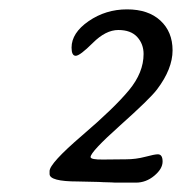

<svg xmlns="http://www.w3.org/2000/svg" viewBox="-20 -717 414 414"><path d="M272.9 -323.2H229L219.7 -323.7L202.1 -324.2L192.9 -324.7L147.9 -325.7Q86.9 -325.7 86.9 -341.8V-348.1Q86.9 -364.7 156.7 -424.6Q226.6 -484.4 258.1 -522.5Q289.6 -560.5 289.6 -600.6Q289.6 -622.1 275.9 -637.2Q262.2 -652.3 235.1 -652.3Q208 -652.3 180.2 -624.5Q152.3 -596.7 143.3 -596.7Q134.3 -596.7 134.3 -614.3Q134.3 -646 171.1 -671.4Q208 -696.8 253.9 -696.8Q299.8 -696.8 325.9 -672.6Q352.1 -648.4 352.1 -608.4Q352.1 -568.4 318.4 -523.9Q303.2 -503.9 239.3 -446.8Q175.3 -389.6 175.3 -378.4Q175.3 -372.6 202.6 -373Q230 -373.5 251.5 -373.5Q272.9 -373.5 293.2 -378.9Q313.5 -384.3 320.3 -384.3Q330.6 -384.3 330.6 -368.7Q330.6 -353 312.7 -338.1Q294.9 -323.2 272.9 -323.2Z"/></svg>

Font: Averia Libre Light
Style: Italic
Weight: 300
Italic angle: -8.5°
Version: Version 1.002